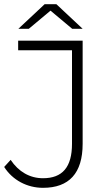

<svg xmlns="http://www.w3.org/2000/svg" viewBox="-21 -895 532 920"><path d="M325 -757C325 -757 221 -844 221 -844C221 -844 117 -757 117 -757C117 -757 67 -757 67 -757C67 -757 193 -875 193 -875C193 -875 249 -875 249 -875C249 -875 375 -757 375 -757C375 -757 325 -757 325 -757ZM324 -654C324 -654 66 -654 66 -654C66 -654 66 -700 66 -700C66 -700 375 -700 375 -700C375 -700 375 -206 375 -206C375 -65 310 5 185 5C109 5 39 -32 -1 -95C-1 -95 30 -129 30 -129C68 -72 122 -41 185 -41C278 -41 324 -94 324 -206C324 -206 324 -654 324 -654Z"/></svg>

Font: TamingNoise
Style: Regular
Weight: 500
Designer: Julieta Ulanovsky
Foundry: Julieta Ulanovsky
Version: ""